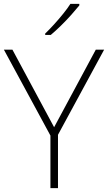

<svg xmlns="http://www.w3.org/2000/svg" viewBox="-20 -1063 557 990"><path d="M259 -407 474 -807H517L279 -368V-93H240V-364L0 -807H44ZM389 -1035Q372 -1014 347.5 -986.5Q323 -959 295 -931.5Q267 -904 242 -883H213V-890Q234 -910 259 -937.5Q284 -965 306.5 -993Q329 -1021 343 -1043H389Z"/></svg>

Font: Noto Sans Telugu UI ExtraLight
Style: Regular
Weight: 200
Designer: Jelle Bosma - Monotype Design Team
Foundry: Monotype Imaging Inc.
Version: Version 2.005; ttfautohint (v1.8.4.7-5d5b)